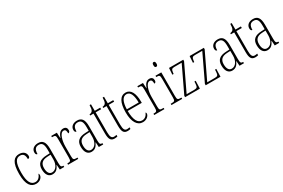

<svg xmlns="http://www.w3.org/2000/svg" viewBox="103 -1907 4548 3083"><g transform="rotate(-30 2377.0 -366.0)"><path d="M208 10C287 10 328 -46 328 -84C328 -100 325 -108 318 -114C303 -69 269 -21 211 -21C131 -21 87 -94 87 -264C87 -458 134 -513 205 -513C268 -513 289 -473 289 -401C311 -401 326 -411 326 -438C326 -498 284 -543 205 -543C111 -543 47 -479 47 -263C47 -58 115 10 208 10Z M512 10C582 10 613 -33 640 -90H643L649 0H731V-24H729C691 -24 680 -35 680 -105V-367C680 -496 638 -543 555 -543C478 -543 431 -499 431 -441C431 -411 442 -394 463 -394C463 -476 491 -513 553 -513C616 -513 639 -471 639 -371V-307L576 -304C457 -299 399 -251 399 -147C399 -41 445 10 512 10ZM520 -21C465 -21 440 -72 440 -146C440 -227 479 -274 581 -278L640 -281V-191C640 -95 591 -21 520 -21Z M802 0H991V-24H978C921 -24 911 -30 911 -99V-274C911 -379 944 -511 1011 -511C1053 -511 1056 -476 1056 -435C1081 -435 1090 -454 1090 -480C1090 -517 1069 -544 1022 -544C957 -544 930 -485 911 -434H908L903 -536H799V-512H802C859 -512 870 -506 870 -437V-100C870 -30 859 -24 804 -24H802Z M1235 10C1305 10 1336 -33 1363 -90H1366L1372 0H1454V-24H1452C1414 -24 1403 -35 1403 -105V-367C1403 -496 1361 -543 1278 -543C1201 -543 1154 -499 1154 -441C1154 -411 1165 -394 1186 -394C1186 -476 1214 -513 1276 -513C1339 -513 1362 -471 1362 -371V-307L1299 -304C1180 -299 1122 -251 1122 -147C1122 -41 1168 10 1235 10ZM1243 -21C1188 -21 1163 -72 1163 -146C1163 -227 1202 -274 1304 -278L1363 -281V-191C1363 -95 1314 -21 1243 -21Z M1663 10C1680 10 1699 7 1715 3V-27C1697 -23 1685 -21 1668 -21C1627 -21 1606 -47 1606 -141V-507H1707V-536H1606V-657H1580C1578 -609 1576 -576 1559 -554C1549 -540 1532 -531 1505 -528V-507H1566V-142C1566 -27 1594 10 1663 10Z M1905 10C1922 10 1941 7 1957 3V-27C1939 -23 1927 -21 1910 -21C1869 -21 1848 -47 1848 -141V-507H1949V-536H1848V-657H1822C1820 -609 1818 -576 1801 -554C1791 -540 1774 -531 1747 -528V-507H1808V-142C1808 -27 1836 10 1905 10Z M2187 10C2267 10 2309 -47 2309 -80C2309 -94 2304 -101 2298 -104C2281 -62 2248 -21 2190 -21C2111 -21 2064 -101 2063 -269H2324V-294C2324 -449 2273 -543 2179 -543C2079 -543 2023 -450 2023 -262C2023 -88 2085 10 2187 10ZM2284 -299H2064C2067 -431 2105 -513 2179 -513C2254 -513 2282 -426 2284 -299Z M2399 0H2588V-24H2575C2518 -24 2508 -30 2508 -99V-274C2508 -379 2541 -511 2608 -511C2650 -511 2653 -476 2653 -435C2678 -435 2687 -454 2687 -480C2687 -517 2666 -544 2619 -544C2554 -544 2527 -485 2508 -434H2505L2500 -536H2396V-512H2399C2456 -512 2467 -506 2467 -437V-100C2467 -30 2456 -24 2401 -24H2399Z M2815 -654C2832 -654 2844 -664 2844 -698C2844 -731 2832 -742 2815 -742C2798 -742 2787 -731 2787 -698C2787 -664 2798 -654 2815 -654ZM2719 0H2918V-24H2905C2850 -24 2840 -32 2840 -100V-536H2732V-512H2739C2792 -512 2800 -503 2800 -434V-99C2800 -31 2790 -24 2734 -24H2719Z M2972 0H3246L3251 -143H3227L3225 -103C3221 -47 3213 -29 3163 -29H3017L3247 -510V-536H2983L2975 -415H2999L3001 -435C3008 -490 3015 -507 3065 -507H3201L2972 -26Z M3354 0H3628L3633 -143H3609L3607 -103C3603 -47 3595 -29 3545 -29H3399L3629 -510V-536H3365L3357 -415H3381L3383 -435C3390 -490 3397 -507 3447 -507H3583L3354 -26Z M3844 10C3914 10 3945 -33 3972 -90H3975L3981 0H4063V-24H4061C4023 -24 4012 -35 4012 -105V-367C4012 -496 3970 -543 3887 -543C3810 -543 3763 -499 3763 -441C3763 -411 3774 -394 3795 -394C3795 -476 3823 -513 3885 -513C3948 -513 3971 -471 3971 -371V-307L3908 -304C3789 -299 3731 -251 3731 -147C3731 -41 3777 10 3844 10ZM3852 -21C3797 -21 3772 -72 3772 -146C3772 -227 3811 -274 3913 -278L3972 -281V-191C3972 -95 3923 -21 3852 -21Z M4272 10C4289 10 4308 7 4324 3V-27C4306 -23 4294 -21 4277 -21C4236 -21 4215 -47 4215 -141V-507H4316V-536H4215V-657H4189C4187 -609 4185 -576 4168 -554C4158 -540 4141 -531 4114 -528V-507H4175V-142C4175 -27 4203 10 4272 10Z M4497 10C4567 10 4598 -33 4625 -90H4628L4634 0H4716V-24H4714C4676 -24 4665 -35 4665 -105V-367C4665 -496 4623 -543 4540 -543C4463 -543 4416 -499 4416 -441C4416 -411 4427 -394 4448 -394C4448 -476 4476 -513 4538 -513C4601 -513 4624 -471 4624 -371V-307L4561 -304C4442 -299 4384 -251 4384 -147C4384 -41 4430 10 4497 10ZM4505 -21C4450 -21 4425 -72 4425 -146C4425 -227 4464 -274 4566 -278L4625 -281V-191C4625 -95 4576 -21 4505 -21Z"/></g></svg>

Font: Noto Serif Sinhala ExtraCondensed ExtraLight
Style: Regular
Weight: 200
Width: 2
Designer: Jelle Bosma - Monotype Design Team
Foundry: Monotype Imaging Inc.
Version: Version 2.007